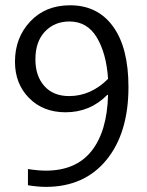

<svg xmlns="http://www.w3.org/2000/svg" viewBox="-20 -588 559 731"><path d="M86.4 55.6Q125.9 61.7 154.3 61.7Q269.1 61.7 328.4 -13Q387.7 -87.7 391.4 -225.9L388.9 -227.2Q323.5 -160.5 229.6 -160.5Q144.4 -160.5 90.7 -214.8Q37 -269.1 37 -353.1Q37 -444.4 95.1 -506.2Q153.1 -567.9 246.9 -567.9Q351.9 -567.9 410.5 -487Q469.1 -406.2 469.1 -256.8Q469.1 -81.5 385.2 21Q301.2 123.5 154.3 123.5Q124.7 123.5 86.4 117.3ZM391.4 -287.7Q385.2 -384 348.8 -445.1Q312.3 -506.2 244.4 -506.2Q187.7 -506.2 151.2 -467.9Q114.8 -429.6 114.8 -361.7Q114.8 -298.8 148.8 -260.5Q182.7 -222.2 243.2 -222.2Q325.9 -222.2 391.4 -287.7Z"/></svg>

Font: Slabo 27px
Style: Regular
Weight: 400
Version: Version 1.02 Build 003a